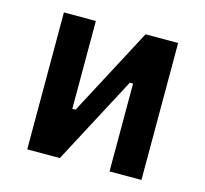

<svg xmlns="http://www.w3.org/2000/svg" viewBox="-82 -610 749 701"><g transform="rotate(15 293.0 -259.0)"><path d="M77.1 0V-517.6H197.8V-185.5H210L385.7 -517.6H508.8V0H388.2V-332H376L200.2 0Z"/></g></svg>

Font: Caskaydia Cove SemiBold
Style: Regular
Weight: 600
Monospace: yes
Designer: Aaron Bell
Foundry: Saja Typeworks
Version: Version 4.300; ttfautohint (v1.8.3)